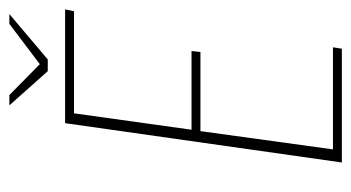

<svg xmlns="http://www.w3.org/2000/svg" viewBox="-190 -560 750 410"><g transform="rotate(-90 185.0 -355.0)"><path d="M43 0 127 -591H370L366 -572H148L113 -321H281L279 -302H110L71 -19H289L286 0ZM238 -628 165 -710H187L253 -645L339 -710H360L263 -628Z"/></g></svg>

Font: Alumni Sans Thin
Style: Italic
Weight: 100
Italic angle: -8°
Designer: Robert E. Leuschke
Foundry: Robert E. Leuschke
Version: Version 1.016